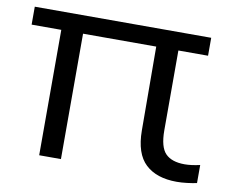

<svg xmlns="http://www.w3.org/2000/svg" viewBox="-66 -625 863 717"><g transform="rotate(10 366.0 -266.0)"><path d="M123 1V-474.5H10.5V-542.5H679.5V-474.5H567V-172Q567 -108.5 590.8 -84.2Q614.5 -60 663.5 -60Q688.5 -60 721.5 -67.5V1Q705 4.5 684.5 7Q664 9.5 645.5 9.5Q569 9.5 527 -29.8Q485 -69 484.5 -157L483 -474.5H205.5V1Z"/></g></svg>

Font: Encode Sans Expanded
Style: Regular
Weight: 400
Width: 7
Designer: Multiple Designers
Foundry: Impallari Type
Version: Version 3.000; ttfautohint (v1.8.3) -l 8 -r 50 -G 200 -x 14 